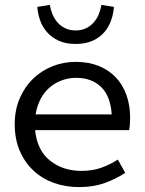

<svg xmlns="http://www.w3.org/2000/svg" viewBox="-20 -750 590 782"><path d="M460 -100Q427 -79 391.5 -66.5Q356 -54 312 -54Q236 -54 183.5 -96Q131 -138 123 -220H506Q508 -230 509 -243Q510 -256 510 -270Q510 -321 495 -363Q480 -405 451.5 -435Q423 -465 382 -481.5Q341 -498 288 -498Q239 -498 194.5 -480.5Q150 -463 115.5 -430Q81 -397 60.5 -350Q40 -303 40 -244Q40 -183 60.5 -135.5Q81 -88 116.5 -55Q152 -22 199.5 -5Q247 12 302 12Q361 12 407.5 -5Q454 -22 490 -46ZM125 -284Q131 -320 146 -348Q161 -376 183 -394.5Q205 -413 232.5 -423Q260 -433 290 -433Q353 -433 391.5 -396Q430 -359 435 -284ZM132 -722Q134 -694 143.5 -667Q153 -640 172 -618.5Q191 -597 219.5 -584Q248 -571 288 -571Q328 -571 357 -584Q386 -597 404.5 -618.5Q423 -640 432.5 -667Q442 -694 444 -722L393 -730Q390 -711 382.5 -692.5Q375 -674 362 -659Q349 -644 330.5 -635Q312 -626 288 -626Q264 -626 245.5 -635Q227 -644 214 -659Q201 -674 193.5 -692.5Q186 -711 183 -730Z"/></svg>

Font: Codetta
Style: Regular
Weight: 400
Italic angle: -11°
Designer: Ulrich Proeller
Foundry: PROSA GmbH
Version: Version 2.00;September 29, 2018;FontCreator 11.5.0.2427 64-b